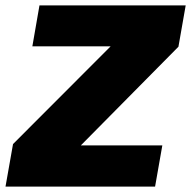

<svg xmlns="http://www.w3.org/2000/svg" viewBox="-48 -695 711 715"><path d="M-27.5 0H529.5L556.5 -153.5H253L616.5 -521L643.5 -675H99L72.5 -522.5H364L0.5 -158.5Z"/></svg>

Font: Anybody UltraCondensed Thin Black
Style: Italic
Weight: 900
Italic angle: -10°
Version: Version 1.111